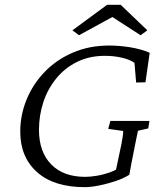

<svg xmlns="http://www.w3.org/2000/svg" viewBox="-20 -772 669 801"><path d="M334 8.8Q205.1 8.8 134.8 -53.7Q64.5 -116.2 64.5 -222.7Q64.5 -292 90.8 -356.4Q117.2 -420.9 166 -471.7Q214.8 -522.5 283.2 -552.2Q351.6 -582 435.5 -582Q478.5 -582 523.4 -574.7Q568.4 -567.4 604.5 -551.8L586.9 -428.7L547.9 -427.7L541 -509.8Q522.5 -523.4 488.8 -531.2Q455.1 -539.1 418 -539.1Q352.5 -539.1 301.3 -513.7Q250 -488.3 214.4 -444.3Q178.7 -400.4 160.6 -345.2Q142.6 -290 142.6 -230.5Q142.6 -138.7 193.4 -86.4Q244.1 -34.2 335.9 -34.2Q355.5 -34.2 382.8 -38.6Q410.2 -43 439 -53.2Q467.8 -63.5 490.2 -80.1L455.1 -22.5L477.5 -127.9Q483.4 -153.3 486.8 -171.9Q490.2 -190.4 492.2 -204.1Q494.1 -217.8 494.1 -225.6L431.6 -234.4L440.4 -267.6H603.5L598.6 -236.3L555.7 -226.6Q554.7 -223.6 551.3 -206.1Q547.9 -188.5 542 -160.2Q533.2 -116.2 528.3 -90.8Q523.4 -65.4 519.5 -43Q495.1 -27.3 460.9 -16.1Q426.8 -4.9 392.6 2Q358.4 8.8 334 8.8ZM594.7 -645.5 566.4 -625 422.9 -717.8H479.5L309.6 -625L282.2 -645.5L426.8 -752H483.4Z"/></svg>

Font: Crimson Pro ExtraLight
Style: Italic
Weight: 250
Italic angle: -12°
Designer: Jacques Le Bailly
Foundry: Baron von Fonthausen
Version: Version 1.003